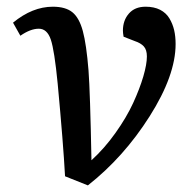

<svg xmlns="http://www.w3.org/2000/svg" viewBox="-20 -543 584 575"><path d="M174.8 -15.1Q169.4 -114.3 152.8 -292Q143.1 -392.1 132.1 -424.6Q121.1 -457 96.2 -457Q71.3 -457 41 -436L19 -475.1Q77.1 -522.9 138.2 -522.9Q176.3 -522.9 196.8 -506.3Q217.3 -489.7 228 -450.2Q238.8 -410.6 245.1 -332Q250 -267.6 253.9 -63Q293 -98.6 325.9 -145Q358.9 -191.4 378.7 -234.4Q398.4 -277.3 409.2 -314Q419.9 -350.6 419.9 -374Q419.9 -394 410.6 -404.1Q401.4 -414.1 383.8 -419.9L350.1 -433.1Q348.1 -444.8 348.1 -451.2Q348.1 -481.9 366 -502.4Q383.8 -522.9 416 -522.9Q441.4 -522.9 459.5 -513.7Q477.5 -504.4 487.3 -488Q497.1 -471.7 501.5 -452.9Q505.9 -434.1 505.9 -411.1Q505.9 -317.4 428.2 -194.8Q350.6 -72.3 243.2 12.2Z"/></svg>

Font: Literata Book Medium
Style: Italic
Weight: 500
Italic angle: -3°
Designer: Latin by Veronika Burian and Jose Scaglione. Greek by Irene Vlachou. Cyrillic by Vera Evstafieva
Foundry: TypeTogether
Version: Version 1.003;PS 001.003;hotconv 1.0.88;makeotf.lib2.5.64775